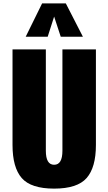

<svg xmlns="http://www.w3.org/2000/svg" viewBox="-20 -1102 641 1135"><path d="M132 -885 229 -1082H369L470 -885H339L300 -1004L262 -885ZM54 -245V-810H251V-211Q251 -128 300 -128Q349 -128 349 -211V-810H547V-245Q547 -112 492 -49.5Q437 13 300 13Q163 13 108.5 -49.5Q54 -112 54 -245Z"/></svg>

Font: Oswald Heavy
Style: Regular
Weight: 400
Designer: Vernon Adams
Foundry: Vernon Adams
Version: Version 4.101